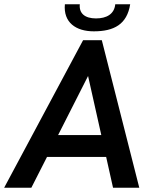

<svg xmlns="http://www.w3.org/2000/svg" viewBox="-44 -887 726 907"><path d="M-24.5 0H104L178 -145.5H457.5L490 0H614L437 -697H348.5ZM230.5 -249 372 -528 434.5 -249ZM262.5 -867C254.5 -781 314.5 -739 399 -739C494 -739 556 -771.5 571 -867H500.5C496 -820 459 -800 409.5 -800C357.5 -800 328.5 -823.5 333 -867Z"/></svg>

Font: HK Grotesk SemiBold
Style: Italic
Weight: 600
Italic angle: -16°
Designer: Alfredo Marco Pradil
Foundry: Hanken Design Co.
Version: Version 3.001;FEAKit 1.0